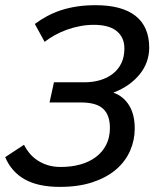

<svg xmlns="http://www.w3.org/2000/svg" viewBox="-25 -710 605 744"><path d="M67.9 -148.9Q75.2 -134.3 87.2 -118.9Q99.1 -103.5 116.7 -91.1Q134.3 -78.6 157.5 -70.8Q180.7 -63 210.9 -63Q251 -63 285.6 -72.5Q320.3 -82 345.9 -101.1Q371.6 -120.1 386.2 -148.4Q400.9 -176.8 400.9 -214.8Q400.9 -264.2 374.5 -288.6Q348.1 -313 288.1 -313H167L184.1 -391.1H301.8Q334.5 -391.1 362.8 -399.4Q391.1 -407.7 412.1 -424.1Q433.1 -440.4 445.1 -464.8Q457 -489.3 457 -522Q457 -545.4 448.5 -562.7Q439.9 -580.1 424.6 -591.6Q409.2 -603 387.5 -608.4Q365.7 -613.8 338.9 -613.8Q312.5 -613.8 286.1 -608.9Q259.8 -604 235.1 -595.2Q210.4 -586.4 188.2 -574.2Q166 -562 147.9 -547.9L109.9 -617.2Q132.3 -633.8 157.2 -647.2Q182.1 -660.6 210.9 -670.2Q239.7 -679.7 272.9 -684.8Q306.2 -689.9 345.2 -689.9Q447.8 -689.9 500.5 -648.2Q553.2 -606.4 553.2 -524.9Q553.2 -497.6 544.2 -471.7Q535.2 -445.8 517.3 -423.3Q499.5 -400.9 473.6 -382.3Q447.8 -363.8 414.1 -351.1Q453.1 -337.4 475.1 -302Q497.1 -266.6 497.1 -211.9Q497.1 -167 479.2 -126Q461.4 -85 425.3 -53.7Q389.2 -22.5 334.7 -4.2Q280.3 14.2 207 14.2Q122.6 14.2 70.8 -15.1Q19 -44.4 -4.9 -101.1Z"/></svg>

Font: Lorenzo Sans
Style: Italic
Weight: 400
Italic angle: -12°
Foundry: Intel Corporation
Version: Version 1.00; ttfautohint (v1.5)